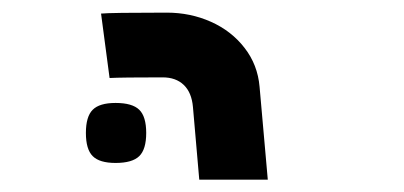

<svg xmlns="http://www.w3.org/2000/svg" viewBox="-20 -629 640 304"><path d="M244 -609Q155 -609 140 -607.5L153.5 -505.5Q172.5 -506.5 237.5 -506.5Q258.5 -506.5 271 -494.5Q283.5 -482.5 285.5 -459.5L295.5 -344.5H404L391 -491.5Q388 -526.5 367.2 -553.2Q346.5 -580 314 -594.5Q281.5 -609 244 -609ZM116 -418.5Q116 -444.5 126.8 -455.2Q137.5 -466 163 -466Q189.5 -466 200.5 -455.2Q211.5 -444.5 211.5 -418.5Q211.5 -392.5 200.5 -381.8Q189.5 -371 163 -371Q137.5 -371 126.8 -381.8Q116 -392.5 116 -418.5Z"/></svg>

Font: JuliaMono ExtraBold
Style: Italic
Weight: 800
Italic angle: -9°
Monospace: yes
Designer: cormullion
Foundry: corm
Version: Version 0.057; ttfautohint (v1.8.4)